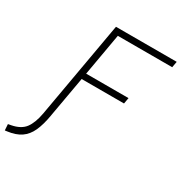

<svg xmlns="http://www.w3.org/2000/svg" viewBox="-320 -842 1152 1223"><g transform="rotate(30 256.5 -230.0)"><path d="M168.5 -649.4 176.3 -693.4H623L615.2 -649.4H215.3L161.1 -339.8H472.7L464.8 -295.9H153.3L101.6 -3.9L100.6 2.9Q87.9 76.7 66.2 124Q44.4 171.4 6.8 197Q-30.8 222.7 -91.8 230.5L-106.9 232.4L-109.9 187.5L-88.9 183.6Q-22 170.9 7.8 131.1Q37.6 91.3 51.3 16.1L56.2 -12.2L168.5 -649.4Z"/></g></svg>

Font: Cascadia Mono PL ExtraLight
Style: Italic
Weight: 200
Italic angle: -10°
Monospace: yes
Designer: Aaron Bell
Foundry: Saja Typeworks
Version: Version 2404.023; ttfautohint (v1.8.4)